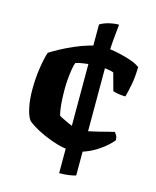

<svg xmlns="http://www.w3.org/2000/svg" viewBox="-111 -695 720 888"><g transform="rotate(15 249.0 -251.5)"><path d="M281 0Q251 0 217 -10Q183 -20 150.5 -34.5Q118 -49 95 -63.5Q72 -78 66 -86Q53 -105 45.5 -143Q38 -181 38 -225Q38 -282 46 -332.5Q54 -383 63 -408Q78 -418 106.5 -433.5Q135 -449 170 -464.5Q205 -480 241 -490.5Q277 -501 306 -501Q322 -501 345.5 -497.5Q369 -494 395.5 -487.5Q422 -481 445.5 -472.5Q469 -464 484 -452Q483 -402 475.5 -364.5Q468 -327 462 -306Q443 -306 427 -309Q411 -312 402 -315L379 -399Q372 -402 356.5 -404.5Q341 -407 326.5 -409Q312 -411 305 -411Q293 -411 272.5 -408.5Q252 -406 231.5 -403Q211 -400 198 -395Q193 -382 189.5 -359.5Q186 -337 184 -313Q182 -289 182 -269Q182 -241 183.5 -213Q185 -185 188.5 -165Q192 -145 194 -141Q197 -139 210 -132.5Q223 -126 239.5 -118.5Q256 -111 271.5 -105.5Q287 -100 294 -100Q309 -100 333.5 -105Q358 -110 384 -116.5Q410 -123 431 -128.5Q452 -134 458 -135Q462 -130 467 -121Q472 -112 472 -99Q465 -89 447 -72.5Q429 -56 403.5 -39.5Q378 -23 347 -11.5Q316 0 281 0ZM258 116V-596Q276 -607 300.5 -613Q325 -619 348 -619Q344 -585 340.5 -543Q337 -501 337 -472V106Q325 110 304 113Q283 116 258 116Z"/></g></svg>

Font: Texturina Medium 12pt ExtraBold
Style: Regular
Weight: 800
Version: Version 1.002